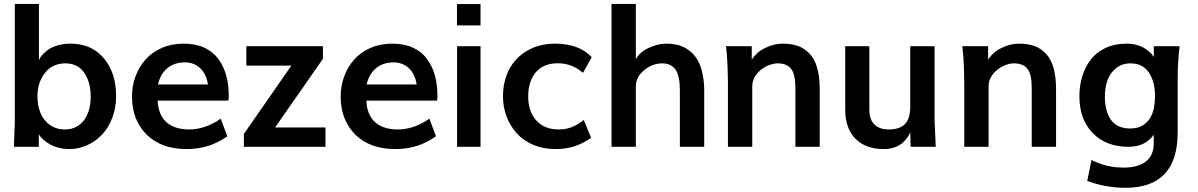

<svg xmlns="http://www.w3.org/2000/svg" viewBox="-20 -731 5964 956"><path d="M301.8 -86.4Q336.4 -86.4 361.1 -100.1Q385.7 -113.8 401.4 -136.5Q417 -159.2 424.3 -188.5Q431.6 -217.8 431.6 -249.5Q431.6 -321.8 399.4 -368.7Q367.2 -415.5 305.7 -415.5Q241.2 -415.5 204.1 -368.2Q166.5 -320.8 166.5 -251.5Q166.5 -207.5 180.7 -170.4Q188 -152.3 199.5 -137Q210.9 -121.6 226.3 -110.4Q241.7 -99.1 260.7 -92.8Q279.8 -86.4 301.8 -86.4ZM324.2 11.2Q274.4 11.2 232.4 -10.3Q191.4 -32.2 173.3 -62V0H49.3L52.7 -95.7Q53.2 -105 53.5 -111.1Q53.7 -117.2 53.7 -121.1Q53.7 -125 53.7 -127.7Q53.7 -130.4 53.7 -132.8V-711.4H173.8V-430.7Q176.3 -439.5 186 -452.1Q195.8 -464.8 213.4 -479Q231.4 -493.7 262.5 -503.7Q293.5 -513.7 330.6 -513.7Q436 -513.7 497.1 -440.9Q558.1 -368.2 558.1 -252.9Q558.1 -195.3 539.6 -145.5Q521 -95.7 488.8 -61.5Q456.5 -27.3 414.1 -8.1Q371.6 11.2 324.2 11.2Z M1015.6 -310.5Q1006.8 -363.8 976.1 -392.1Q945.3 -420.4 900.9 -420.4Q848.1 -420.4 813.2 -391.4Q778.3 -362.3 766.6 -310.5ZM909.7 11.2Q782.7 11.2 710 -61Q637.2 -133.8 637.2 -250Q637.2 -303.2 654.5 -350.3Q671.9 -397.5 704.1 -434.1Q736.3 -470.7 785.2 -492.2Q834 -513.7 894 -513.7Q954.1 -513.7 998 -493.2Q1042 -472.7 1068.4 -435.5Q1094.7 -398.9 1106.9 -353.3Q1119.1 -307.6 1119.1 -251.5Q1119.1 -238.3 1116.7 -230H765.1Q766.6 -193.4 778.1 -166.3Q789.6 -139.2 809.8 -121.6Q830.1 -104 858.2 -95.2Q886.2 -86.4 920.9 -86.4Q1002 -86.4 1079.1 -140.1L1111.8 -52.2Q1088.4 -36.1 1064.7 -24.2Q1041 -12.2 1016.4 -4.4Q991.7 3.4 965.3 7.3Q939 11.2 909.7 11.2Z M1194.3 0V-64L1430.7 -404.3H1206.5V-501H1587.9V-438L1349.6 -96.2H1600.6V0Z M2054.7 -310.5Q2045.9 -363.8 2015.1 -392.1Q1984.4 -420.4 1939.9 -420.4Q1887.2 -420.4 1852.3 -391.4Q1817.4 -362.3 1805.7 -310.5ZM1948.7 11.2Q1821.8 11.2 1749 -61Q1676.3 -133.8 1676.3 -250Q1676.3 -303.2 1693.6 -350.3Q1710.9 -397.5 1743.2 -434.1Q1775.4 -470.7 1824.2 -492.2Q1873 -513.7 1933.1 -513.7Q1993.2 -513.7 2037.1 -493.2Q2081.1 -472.7 2107.4 -435.5Q2133.8 -398.9 2146 -353.3Q2158.2 -307.6 2158.2 -251.5Q2158.2 -238.3 2155.8 -230H1804.2Q1805.7 -193.4 1817.1 -166.3Q1828.6 -139.2 1848.9 -121.6Q1869.1 -104 1897.2 -95.2Q1925.3 -86.4 1960 -86.4Q2041 -86.4 2118.2 -140.1L2150.9 -52.2Q2127.4 -36.1 2103.8 -24.2Q2080.1 -12.2 2055.4 -4.4Q2030.8 3.4 2004.4 7.3Q1978 11.2 1948.7 11.2Z M2255.4 -604.5V-710.9H2372.6V-604.5ZM2255.9 0V-501H2372.6V0Z M2746.1 11.2Q2684.6 11.2 2634.3 -10.3Q2584 -31.7 2551.8 -68.4Q2519.5 -105 2502 -152.1Q2484.4 -199.2 2484.4 -251Q2484.4 -324.7 2514.6 -384.3Q2545.9 -444.3 2605 -478.5Q2665 -513.7 2744.6 -513.7Q2862.3 -513.7 2926.3 -446.3L2882.8 -368.2Q2828.1 -416 2757.3 -416Q2686 -416 2647.9 -371.1Q2609.9 -326.2 2609.9 -250.5Q2609.9 -177.2 2650.4 -131.3Q2690.9 -86.4 2761.2 -86.4Q2786.6 -86.4 2806.6 -91.6Q2826.7 -96.7 2842.3 -105Q2849.6 -108.9 2853.8 -111.1Q2857.9 -113.3 2864.3 -117.7L2872.6 -123.5Q2874 -124 2876.2 -125.7Q2878.4 -127.4 2880.6 -129.2Q2882.8 -130.9 2884.8 -132.3Q2886.7 -133.8 2886.7 -133.8L2923.3 -44.9Q2881.3 -15.6 2839.4 -2.2Q2797.4 11.2 2746.1 11.2Z M3024.9 0V-711.4H3146V-436Q3164.6 -471.2 3209.5 -492.2Q3255.4 -513.7 3295.9 -513.7Q3349.6 -513.7 3385 -496.1Q3420.4 -478.5 3441.4 -449.7Q3456.1 -430.2 3464.4 -410.2Q3472.7 -390.1 3477.5 -365.2Q3482.9 -340.3 3484.6 -320.6Q3486.3 -300.8 3486.3 -278.8V0H3365.2V-282.7Q3365.2 -353.5 3343.3 -384.5Q3321.3 -415.5 3277.3 -415.5Q3228 -415.5 3186.5 -380.9Q3146 -346.2 3146 -301.8V0Z M3604.5 0V-310.1Q3604.5 -336.9 3603.8 -361.8Q3603 -386.7 3602.1 -410.6Q3601.1 -434.6 3599.6 -451.7Q3598.1 -468.8 3597.2 -479.5L3594.7 -501H3723.1V-434.1Q3749 -473.6 3792 -493.2Q3835 -513.7 3876 -513.7Q3919.9 -513.7 3952.4 -502.4Q3984.9 -491.2 4009.8 -464.8Q4035.2 -439.5 4048.3 -394.8Q4061.5 -350.1 4061.5 -285.6V0H3940.4V-293.9Q3940.4 -360.8 3919.4 -387.7Q3898.9 -415.5 3851.1 -415.5Q3834 -415.5 3812.5 -408Q3791 -400.4 3771.5 -385.7Q3752 -371.1 3738.8 -349.4Q3725.6 -327.6 3725.6 -299.8V0Z M4380.9 11.2Q4289.6 11.2 4239.3 -40.5Q4188.5 -92.8 4188.5 -183.6V-501H4308.6V-185.5Q4308.6 -135.3 4334.2 -110.8Q4359.9 -86.4 4405.8 -86.4Q4460 -86.4 4486.1 -113.5Q4512.2 -140.6 4512.2 -200.7V-501H4633.3V-134.8L4639.2 0H4514.2L4512.2 -74.2Q4509.8 -63.5 4501.2 -50.5Q4492.7 -37.6 4477.5 -22.9Q4462.9 -8.3 4437.3 1.5Q4411.6 11.2 4380.9 11.2Z M4781.2 0V-310.1Q4781.2 -336.9 4780.5 -361.8Q4779.8 -386.7 4778.8 -410.6Q4777.8 -434.6 4776.4 -451.7Q4774.9 -468.8 4773.9 -479.5L4771.5 -501H4899.9V-434.1Q4925.8 -473.6 4968.8 -493.2Q5011.7 -513.7 5052.7 -513.7Q5096.7 -513.7 5129.2 -502.4Q5161.6 -491.2 5186.5 -464.8Q5211.9 -439.5 5225.1 -394.8Q5238.3 -350.1 5238.3 -285.6V0H5117.2V-293.9Q5117.2 -360.8 5096.2 -387.7Q5075.7 -415.5 5027.8 -415.5Q5010.7 -415.5 4989.3 -408Q4967.8 -400.4 4948.2 -385.7Q4928.7 -371.1 4915.5 -349.4Q4902.3 -327.6 4902.3 -299.8V0Z M5607.4 -91.3Q5644.5 -91.3 5668.5 -105.7Q5692.4 -120.1 5706.3 -143.1Q5720.2 -166 5725.6 -194.6Q5731 -223.1 5731 -252Q5731 -325.2 5700.2 -370.1Q5669.9 -415.5 5608.9 -415.5Q5566.9 -415.5 5537.1 -391.6Q5507.8 -368.2 5494.6 -332Q5481.4 -295.9 5481.4 -251.5Q5481.4 -176.3 5512.2 -133.8Q5543 -91.3 5607.4 -91.3ZM5584 204.1Q5485.8 204.1 5393.6 169.9L5414.6 65.4Q5487.8 103.5 5575.2 103.5Q5645.5 103.5 5685.1 73.5Q5724.6 43.5 5724.6 -17.1V-59.6Q5681.2 0 5599.1 0Q5487.8 0 5421.4 -67.9Q5354.5 -136.2 5354.5 -251.5Q5354.5 -304.7 5368.7 -350.6Q5382.8 -396.5 5410.6 -433.6Q5438.5 -470.7 5484.6 -492.2Q5530.8 -513.7 5589.8 -513.7Q5636.7 -513.7 5671.4 -495.1Q5706.1 -476.6 5725.1 -447.3V-501H5853.5Q5848.6 -463.9 5846.2 -422.1Q5843.8 -380.4 5843.8 -333V-71.8Q5843.8 204.1 5584 204.1Z"/></svg>

Font: Ride
Style: Bold
Weight: 700
Version: Version 3.000